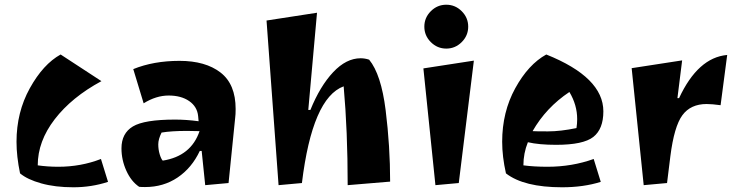

<svg xmlns="http://www.w3.org/2000/svg" viewBox="-20 -770 3103 814"><path d="M227 -63Q323 -63 408 -96L438 1Q368 24 291 24Q214 24 155 7.5Q96 -9 65 -35Q50 -107 50 -169Q50 -294 106.5 -396Q163 -498 237 -539L410 -426Q284 -358 212 -264.5Q140 -171 140 -69Q182 -63 227 -63Z M595 23Q578 23 570 22Q536 -1 515.5 -46.5Q495 -92 495 -141Q495 -205 543.5 -234Q592 -263 722 -263Q770 -263 822 -256L820 -278Q816 -318 782 -341.5Q748 -365 695 -365Q642 -365 589 -332L545 -477Q631 -512 741 -512Q851 -512 915 -462.5Q979 -413 979 -308Q979 -284 977 -270L949 6L850 15L835 -130H827Q793 -58 733 -17.5Q673 23 595 23ZM826 -214 773 -215Q707 -215 665 -208Q651 -180 651 -158Q651 -136 657 -116Q663 -96 670 -89Q790 -108 826 -214Z M1509 -523Q1527 -523 1545 -517Q1596 -455 1615 -302.5Q1634 -150 1634 0L1454 15Q1454 -215 1437 -404Q1304 -355 1260 6L1161 15L1110 -683L1324 -716L1287 -304H1296Q1337 -405 1392.5 -464Q1448 -523 1509 -523Z M1826 15 1775 -480 1989 -513 1925 6ZM1806.5 -591.5Q1779 -619 1779 -657Q1779 -695 1806.5 -722.5Q1834 -750 1872 -750Q1910 -750 1937.5 -722.5Q1965 -695 1965 -657Q1965 -619 1937.5 -591.5Q1910 -564 1872 -564Q1834 -564 1806.5 -591.5Z M2296 -539Q2538 -442 2538 -298Q2538 -223 2495.5 -189.5Q2453 -156 2338 -156Q2265 -156 2218 -167Q2199 -120 2199 -69Q2244 -63 2301 -63Q2405 -63 2497 -96L2527 1Q2454 24 2363 24Q2201 24 2125 -35Q2109 -106 2109 -169Q2109 -295 2164.5 -396Q2220 -497 2296 -539ZM2238 -214Q2251 -213 2303.5 -213Q2356 -213 2424 -227Q2427 -246 2427 -265Q2427 -325 2394 -380Q2295 -314 2238 -214Z M2976 -329Q2908 -329 2873 -281.5Q2838 -234 2822 -107L2808 6L2709 15L2658 -481L2872 -514L2852 -354H2859Q2939 -526 3063 -537L3035 -324Q2998 -329 2976 -329Z"/></svg>

Font: Joti One
Style: Regular
Weight: 400
Designer: Eduardo Rodriguez Tunni
Foundry: Eduardo Rodriguez Tunni
Version: Version 1.001